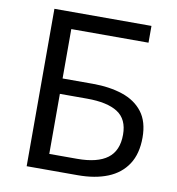

<svg xmlns="http://www.w3.org/2000/svg" viewBox="-82 -807 812 881"><g transform="rotate(10 324.0 -366.5)"><path d="M100.6 0V-733.4H552.8V-655.2H193V-425.1H333.9Q411.9 -425.1 472.6 -404.9Q533.2 -384.7 567.3 -340Q601.4 -295.4 601.4 -221.5Q601.4 -145.9 569.2 -96.8Q537 -47.6 478.2 -23.8Q419.4 0 338.3 0ZM193 -73.6H323Q416.9 -73.6 463.9 -108.8Q511 -144.1 511 -219.1Q511 -291.1 462.6 -322.3Q414.3 -353.4 319.9 -353.4H193Z"/></g></svg>

Font: Noto Sans TC
Style: Regular
Weight: 100
Designer: Ryoko NISHIZUKA 西塚涼子 (kana, bopomofo & ideographs); Paul D. Hunt (Latin, Greek & Cyrillic); Sandoll Communications 산돌커뮤니
Foundry: Adobe
Version: Version 2.004;hotconv 1.0.118;makeotfexe 2.5.65603